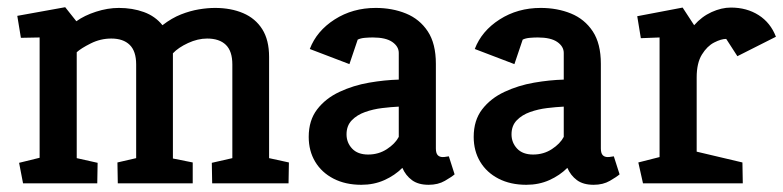

<svg xmlns="http://www.w3.org/2000/svg" viewBox="-20 -509 2175 533"><path d="M44 0 33 -57 90 -71V-405L38 -404L28 -465L161 -489L192 -450Q214 -466 246.5 -476.5Q279 -487 310 -487Q348 -487 379.5 -475.5Q411 -464 431 -439Q457 -459 482.5 -469Q508 -479 532 -483Q556 -487 577 -487Q621 -487 655 -472.5Q689 -458 708 -428Q727 -398 727 -351V-70L782 -58L781 0H569L568 -57L625 -70V-330Q625 -367 607 -384.5Q589 -402 555 -402Q529 -402 502 -389.5Q475 -377 460 -361V-69L515 -58V0H307L306 -58L358 -70V-330Q358 -367 340 -384.5Q322 -402 289 -402Q259 -402 232 -388.5Q205 -375 193 -364V-70L251 -57L250 0Z M983 4Q939 4 906 -13Q873 -30 855 -60Q837 -90 837 -129Q837 -175 860.5 -205.5Q884 -236 922.5 -254Q961 -272 1004.5 -279.5Q1048 -287 1087 -288V-362Q1087 -380 1069 -392.5Q1051 -405 1015 -405Q1005 -405 993 -404Q981 -403 973 -399L950 -331L840 -373Q859 -423 909 -455Q959 -487 1023 -487Q1069 -487 1107 -471.5Q1145 -456 1167.5 -422Q1190 -388 1190 -332V-97Q1190 -84 1195 -78.5Q1200 -73 1209 -73Q1214 -73 1219 -74Q1224 -75 1226 -75L1242 -25Q1234 -18 1215 -7Q1196 4 1170 4Q1141 4 1123.5 -9Q1106 -22 1097 -43Q1076 -22 1047 -9Q1018 4 983 4ZM1002 -80Q1031 -80 1054 -95Q1077 -110 1087 -129V-213Q1066 -212 1041 -209Q1016 -206 993.5 -198Q971 -190 956.5 -175Q942 -160 942 -136Q942 -113 957.5 -96.5Q973 -80 1002 -80Z M1441 4Q1397 4 1364 -13Q1331 -30 1313 -60Q1295 -90 1295 -129Q1295 -175 1318.5 -205.5Q1342 -236 1380.5 -254Q1419 -272 1462.5 -279.5Q1506 -287 1545 -288V-362Q1545 -380 1527 -392.5Q1509 -405 1473 -405Q1463 -405 1451 -404Q1439 -403 1431 -399L1408 -331L1298 -373Q1317 -423 1367 -455Q1417 -487 1481 -487Q1527 -487 1565 -471.5Q1603 -456 1625.5 -422Q1648 -388 1648 -332V-97Q1648 -84 1653 -78.5Q1658 -73 1667 -73Q1672 -73 1677 -74Q1682 -75 1684 -75L1700 -25Q1692 -18 1673 -7Q1654 4 1628 4Q1599 4 1581.5 -9Q1564 -22 1555 -43Q1534 -22 1505 -9Q1476 4 1441 4ZM1460 -80Q1489 -80 1512 -95Q1535 -110 1545 -129V-213Q1524 -212 1499 -209Q1474 -206 1451.5 -198Q1429 -190 1414.5 -175Q1400 -160 1400 -136Q1400 -113 1415.5 -96.5Q1431 -80 1460 -80Z M1765 0 1752 -58 1811 -73V-405L1759 -403L1749 -464L1875 -488L1907 -439Q1928 -463 1955.5 -475.5Q1983 -488 2009 -488Q2053 -488 2086 -467Q2119 -446 2134 -407L2027 -353L1996 -401Q1982 -401 1962.5 -391Q1943 -381 1928.5 -357.5Q1914 -334 1914 -294V-88L2041 -58L2042 0Z"/></svg>

Font: Kreon Medium
Style: Regular
Weight: 500
Version: Version 2.002